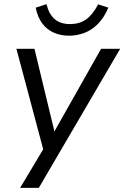

<svg xmlns="http://www.w3.org/2000/svg" viewBox="-20 -725 599 925"><path d="M77 180 199 -24 194 16 59 -490H146L247 -72H231L467 -490H559L167 180ZM312 -553Q272 -553 238.5 -568Q205 -583 183 -613Q161 -643 152 -688L204 -705Q216 -656 244 -632.5Q272 -609 317 -609Q362 -609 393.5 -630.5Q425 -652 453 -704L502 -688Q481 -639 451.5 -609.5Q422 -580 386.5 -566.5Q351 -553 312 -553Z"/></svg>

Font: Nunito Sans 10pt
Style: Italic
Weight: 400
Italic angle: -9°
Designer: Vernon Adams
Foundry: Vernon Adams
Version: Version 3.101;gftools[0.9.27]